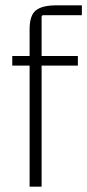

<svg xmlns="http://www.w3.org/2000/svg" viewBox="-20 -700 327 720"><path d="M287 -643H143Q136 -643 136 -636V-480L126 -490H272V-454H126L136 -464V0H91V-464L101 -454H26V-490H101L91 -480V-590Q91 -643 115 -661.5Q139 -680 191 -680H287Z"/></svg>

Font: Gemunu Libre ExtraLight ExtraLight
Style: Regular
Weight: 250
Version: Version 1.100